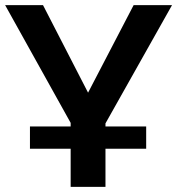

<svg xmlns="http://www.w3.org/2000/svg" viewBox="-23 -730 692 750"><path d="M253 0V-149H94V-236H253V-250L-3 -710H145L321 -368L499 -710H649L389 -248V-236H548V-149H389V0Z"/></svg>

Font: Raleway
Style: Bold
Weight: 700
Designer: Matt McInerney, Pablo Impallari, Rodrigo Fuenzalida
Foundry: Matt McInerney, Pablo Impallari, Rodrigo Fuenzalida
Version: Version 4.026